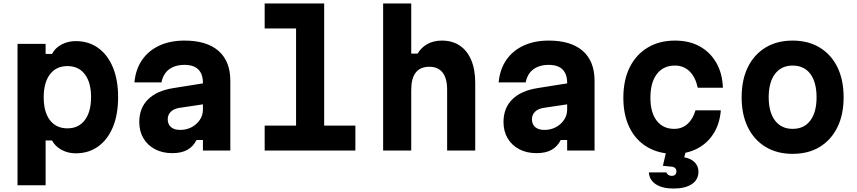

<svg xmlns="http://www.w3.org/2000/svg" viewBox="-20 -868 4940 1107"><path d="M81 200V-615H243V-557H280Q298 -592 335 -611.5Q372 -631 417 -631Q491 -631 546 -591.5Q601 -552 631 -479.5Q661 -407 661 -308Q661 -208 631 -135.5Q601 -63 546 -23.5Q491 16 417 16Q372 16 335 -4Q298 -24 280 -58H243V200ZM369 -128Q433 -128 469 -175.5Q505 -223 505 -308Q505 -393 469 -440Q433 -487 369 -487Q304 -487 268 -439.5Q232 -392 232 -307Q232 -222 268 -175Q304 -128 369 -128Z M1161 -389V-268L1014 -246Q982 -241 964.5 -223.5Q947 -206 947 -180Q947 -152 965.5 -135.5Q984 -119 1019 -119Q1056 -119 1085.5 -135Q1115 -151 1132.5 -177.5Q1150 -204 1150 -236V-390Q1150 -441 1123.5 -467.5Q1097 -494 1043 -494Q1007 -494 979 -482Q951 -470 934 -447.5Q917 -425 911 -393H755Q762 -468 799 -522Q836 -576 898.5 -605Q961 -634 1044 -634Q1172 -634 1240 -574.5Q1308 -515 1308 -402V0H1150V-61H1113Q1095 -24 1061 -4.5Q1027 15 973 15Q917 15 874 -7.5Q831 -30 807 -70.5Q783 -111 783 -164Q783 -245 833.5 -295Q884 -345 979 -360Z M1506 -848H1849V-144H2029V0H1506V-144H1687V-704H1506Z M2189 0V-848H2351V-559H2388Q2408 -594 2444 -614Q2480 -634 2527 -634Q2588 -634 2631 -605Q2674 -576 2697 -521.5Q2720 -467 2720 -390V0H2558V-350Q2558 -416 2532 -449.5Q2506 -483 2455 -483Q2403 -483 2377 -449.5Q2351 -416 2351 -350V0Z M3261 -389V-268L3114 -246Q3082 -241 3064.5 -223.5Q3047 -206 3047 -180Q3047 -152 3065.5 -135.5Q3084 -119 3119 -119Q3156 -119 3185.5 -135Q3215 -151 3232.5 -177.5Q3250 -204 3250 -236V-390Q3250 -441 3223.5 -467.5Q3197 -494 3143 -494Q3107 -494 3079 -482Q3051 -470 3034 -447.5Q3017 -425 3011 -393H2855Q2862 -468 2899 -522Q2936 -576 2998.5 -605Q3061 -634 3144 -634Q3272 -634 3340 -574.5Q3408 -515 3408 -402V0H3250V-61H3213Q3195 -24 3161 -4.5Q3127 15 3073 15Q3017 15 2974 -7.5Q2931 -30 2907 -70.5Q2883 -111 2883 -164Q2883 -245 2933.5 -295Q2984 -345 3079 -360Z M3867 19Q3778 19 3711.5 -20.5Q3645 -60 3609.5 -132.5Q3574 -205 3574 -304Q3574 -406 3610.5 -479.5Q3647 -553 3714 -593.5Q3781 -634 3872 -634Q3954 -634 4014.5 -600.5Q4075 -567 4110 -506Q4145 -445 4148 -362H4003Q3990 -423 3956 -456.5Q3922 -490 3871 -490Q3805 -490 3767.5 -441.5Q3730 -393 3730 -304Q3730 -219 3766.5 -172Q3803 -125 3867 -125Q3912 -125 3943.5 -153Q3975 -181 3990 -232H4136Q4130 -155 4094.5 -98.5Q4059 -42 4000.5 -11.5Q3942 19 3867 19ZM3827 -20H3941L3925 39Q3964 46 3985.5 68Q4007 90 4007 122Q4007 168 3969 193.5Q3931 219 3863 219Q3799 219 3761.5 194.5Q3724 170 3721 126H3822Q3825 135 3833.5 140.5Q3842 146 3853 146Q3866 146 3873 139Q3880 132 3880 120Q3880 108 3872.5 101Q3865 94 3852 93L3802 88Z M4550 19Q4460 19 4394 -21Q4328 -61 4292 -134Q4256 -207 4256 -307Q4256 -408 4292 -481Q4328 -554 4394 -594Q4460 -634 4550 -634Q4640 -634 4706 -594Q4772 -554 4808 -481Q4844 -408 4844 -307Q4844 -207 4808 -134Q4772 -61 4706.5 -21Q4641 19 4550 19ZM4550 -125Q4616 -125 4652 -173Q4688 -221 4688 -307Q4688 -394 4652 -442Q4616 -490 4550 -490Q4485 -490 4448.5 -442Q4412 -394 4412 -307Q4412 -221 4448.5 -173Q4485 -125 4550 -125Z"/></svg>

Font: Martian Mono
Style: Bold
Weight: 700
Designer: Roman Shamin
Foundry: Evil Martians
Version: Version 1.000